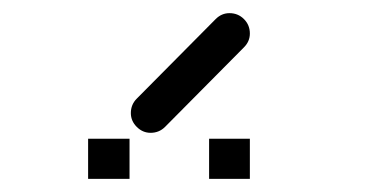

<svg xmlns="http://www.w3.org/2000/svg" viewBox="-20 -812 580 292"><path d="M114 -601H177V-540H114ZM298 -601H360V-540H298ZM179 -640Q179 -653 188 -662L308 -783Q317 -792 329 -792Q342 -792 351 -783Q360 -774 360 -761Q360 -749 351 -740L231 -619Q222 -610 209 -610Q197 -610 188 -619Q179 -628 179 -640Z"/></svg>

Font: ibm3270
Style: Regular
Weight: 400
Monospace: yes
Version: Version 2.0.3